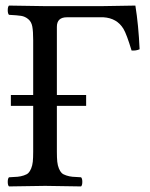

<svg xmlns="http://www.w3.org/2000/svg" viewBox="-20 -667 538 689"><path d="M141.1 -645H346.2Q426.8 -646 465.8 -647Q477.1 -577.1 481 -490.2Q467.8 -484.4 452.1 -485.8Q434.6 -543.9 423.3 -563Q399.9 -602.1 351.1 -605H342.8H220.2Q184.1 -605 184.1 -570.8V-326.2H289.1V-287.1H184.1V-122.1Q184.1 -100.6 185.5 -86.7Q187 -72.8 191.4 -62.3Q195.8 -51.8 201.2 -46.4Q206.5 -41 217.8 -37.4Q229 -33.7 240 -32.7Q251 -31.7 271 -30.8Q275.4 -26.4 275.4 -14.4Q275.4 -2.4 271 2Q171.4 0 142.1 0Q109.9 0 12.2 2Q7.8 -2.4 7.8 -14.4Q7.8 -26.4 12.2 -30.8Q32.2 -31.7 43.2 -32.7Q54.2 -33.7 65.4 -37.4Q76.7 -41 82 -46.4Q87.4 -51.8 91.8 -62.3Q96.2 -72.8 97.7 -86.7Q99.1 -100.6 99.1 -122.1V-287.1H19V-326.2H99.1V-522.9Q99.1 -554.7 95.9 -571.8Q92.8 -588.9 81.3 -598.4Q69.8 -607.9 55.9 -610.1Q42 -612.3 12.2 -613.8Q7.8 -618.2 7.8 -630.4Q7.8 -642.6 12.2 -647Z"/></svg>

Font: Linux Libertine Display G
Style: Regular
Weight: 400
Designer: Philipp H. Poll
Foundry: Philipp H. Poll
Version: Version 5.0.9